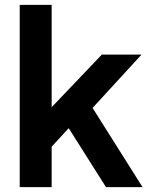

<svg xmlns="http://www.w3.org/2000/svg" viewBox="-20 -768 617 788"><path d="M61 0H192V-166L262 -242L415 0H565L360 -325L561 -544H398L192 -328V-748H61Z"/></svg>

Font: Plus Jakarta Sans
Style: Bold
Weight: 700
Designer: Gumpita Rahayu
Foundry: Tokotype
Version: Version 2.004; ttfautohint (v1.8.3)